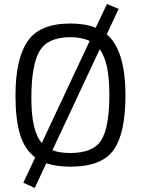

<svg xmlns="http://www.w3.org/2000/svg" viewBox="-20 -819 700 955"><path d="M330 10Q261 10 210 -7L153 116L96 90L155 -36Q102 -76 79.5 -151Q57 -226 57 -343Q57 -525 117 -613.5Q177 -702 330 -702Q405 -702 456 -681L512 -799L570 -775L511 -648Q604 -570 604 -343Q604 -156 545 -73Q486 10 330 10ZM188 -108 426 -615Q388 -634 330 -634Q217 -634 176.5 -564.5Q136 -495 136 -330.5Q136 -166 188 -108ZM330 -58Q445 -58 484.5 -123Q524 -188 524 -349Q524 -510 476 -574L241 -72Q275 -58 330 -58Z"/></svg>

Font: Titillium-CLs Web
Style: CLs-Regular
Weight: 400
Version: Version 1.002;PS 57.000;hotconv 1.0.70;makeotf.lib2.5.55311